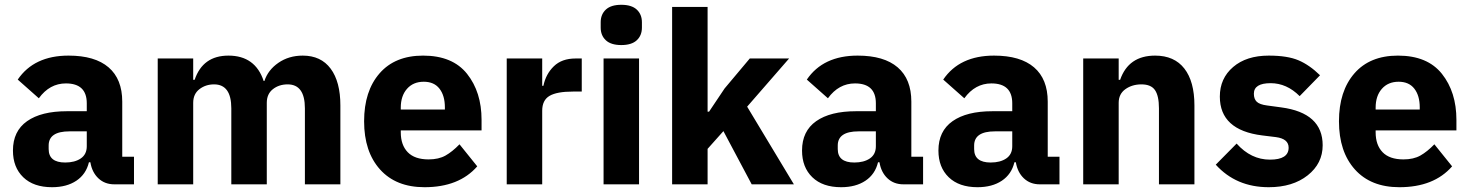

<svg xmlns="http://www.w3.org/2000/svg" viewBox="-20 -769 6132 801"><path d="M539 0H457Q417 0 390.5 -25Q364 -50 357 -92H351Q339 -42 298.5 -15Q258 12 197 12Q120 12 77 -29.5Q34 -71 34 -141Q34 -222 93 -263.5Q152 -305 259 -305H342V-338Q342 -421 255 -421Q187 -421 142 -359L54 -437Q122 -537 266 -537Q376 -537 433 -488Q490 -439 490 -345V-115H539ZM252 -91Q292 -91 317 -108Q342 -125 342 -159V-221H270Q183 -221 183 -162V-147Q183 -91 252 -91Z M786 0H638V-525H786V-436H792Q826 -537 933 -537Q1045 -537 1080 -431H1083Q1098 -477 1141.5 -507Q1185 -537 1243 -537Q1319 -537 1359.5 -482.5Q1400 -428 1400 -329V0H1252V-317Q1252 -417 1180 -417Q1144 -417 1118.5 -397Q1093 -377 1093 -340V0H945V-317Q945 -417 873 -417Q838 -417 812 -397Q786 -377 786 -340Z M1751 12Q1632 12 1565.5 -62Q1499 -136 1499 -263Q1499 -389 1563.5 -463Q1628 -537 1745 -537Q1868 -537 1928.5 -461Q1989 -385 1989 -269V-225H1652V-217Q1652 -164 1681 -134Q1710 -104 1768 -104Q1810 -104 1838.5 -120Q1867 -136 1897 -167L1971 -75Q1895 12 1751 12ZM1748 -428Q1704 -428 1678 -398.5Q1652 -369 1652 -320V-312H1836V-321Q1836 -370 1813.5 -399Q1791 -428 1748 -428Z M2242 0H2094V-525H2242V-411H2247Q2257 -460 2290.5 -492.5Q2324 -525 2381 -525H2407V-387H2370Q2303 -387 2272.5 -369Q2242 -351 2242 -307Z M2486 -654V-676Q2486 -709 2507.5 -729Q2529 -749 2572 -749Q2615 -749 2636.5 -729Q2658 -709 2658 -676V-654Q2658 -621 2636.5 -601Q2615 -581 2572 -581Q2529 -581 2507.5 -601Q2486 -621 2486 -654ZM2498 0V-525H2646V0Z M2784 0V-740H2932V-303H2938L3003 -400L3108 -525H3272L3097 -324L3292 0H3116L2998 -222L2932 -148V0Z M3831 0H3749Q3709 0 3682.5 -25Q3656 -50 3649 -92H3643Q3631 -42 3590.5 -15Q3550 12 3489 12Q3412 12 3369 -29.5Q3326 -71 3326 -141Q3326 -222 3385 -263.5Q3444 -305 3551 -305H3634V-338Q3634 -421 3547 -421Q3479 -421 3434 -359L3346 -437Q3414 -537 3558 -537Q3668 -537 3725 -488Q3782 -439 3782 -345V-115H3831ZM3544 -91Q3584 -91 3609 -108Q3634 -125 3634 -159V-221H3562Q3475 -221 3475 -162V-147Q3475 -91 3544 -91Z M4400 0H4318Q4278 0 4251.5 -25Q4225 -50 4218 -92H4212Q4200 -42 4159.5 -15Q4119 12 4058 12Q3981 12 3938 -29.5Q3895 -71 3895 -141Q3895 -222 3954 -263.5Q4013 -305 4120 -305H4203V-338Q4203 -421 4116 -421Q4048 -421 4003 -359L3915 -437Q3983 -537 4127 -537Q4237 -537 4294 -488Q4351 -439 4351 -345V-115H4400ZM4113 -91Q4153 -91 4178 -108Q4203 -125 4203 -159V-221H4131Q4044 -221 4044 -162V-147Q4044 -91 4113 -91Z M4647 0H4499V-525H4647V-436H4653Q4688 -537 4799 -537Q4879 -537 4921 -483Q4963 -429 4963 -329V0H4815V-317Q4815 -369 4798.5 -393Q4782 -417 4742 -417Q4703 -417 4675 -397Q4647 -377 4647 -340Z M5273 12Q5137 12 5052 -82L5139 -170Q5199 -103 5278 -103Q5356 -103 5356 -153Q5356 -190 5303 -197L5246 -204Q5069 -226 5069 -366Q5069 -442 5124.5 -489.5Q5180 -537 5273 -537Q5351 -537 5397 -517.5Q5443 -498 5487 -455L5402 -368Q5348 -422 5281 -422Q5211 -422 5211 -378Q5211 -356 5223 -344.5Q5235 -333 5266 -329L5325 -321Q5498 -298 5498 -163Q5498 -87 5435.5 -37.5Q5373 12 5273 12Z M5818 12Q5699 12 5632.5 -62Q5566 -136 5566 -263Q5566 -389 5630.5 -463Q5695 -537 5812 -537Q5935 -537 5995.5 -461Q6056 -385 6056 -269V-225H5719V-217Q5719 -164 5748 -134Q5777 -104 5835 -104Q5877 -104 5905.5 -120Q5934 -136 5964 -167L6038 -75Q5962 12 5818 12ZM5815 -428Q5771 -428 5745 -398.5Q5719 -369 5719 -320V-312H5903V-321Q5903 -370 5880.5 -399Q5858 -428 5815 -428Z"/></svg>

Font: Aneliza
Style: Bold
Weight: 700
Designer: Mike Abbink, Paul van der Laan, Pieter van Rosmalen
Foundry: Bold Monday
Version: Version 3.0